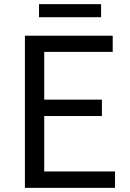

<svg xmlns="http://www.w3.org/2000/svg" viewBox="-20 -905 628 925"><path d="M100 -733H523V-655H193V-425H471V-346H193V-79H534V0H100ZM168 -885H467V-822H168Z"/></svg>

Font: SpoqaHanSans-Regular
Style: Regular
Weight: 400
Designer: [Spoqa Han Sans] Dong-huui Kim \uAE40 \uB3D9 \uD718  Younghwa Kang \uAC15 \uC601 \uD654  [Noto Sans] Ryoko NISHIZUKA \u8
Foundry: Spoqa (http://www.spoqa-han-sans.com)
Version: Version 2.000